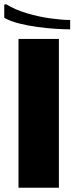

<svg xmlns="http://www.w3.org/2000/svg" viewBox="-49 -883 350 903"><path d="M38 -700H228V0H38ZM-20 -863Q22 -837 78 -820.5Q134 -804 188.5 -796.5Q243 -789 281 -789V-745Q254 -745 213.5 -747.5Q173 -750 128 -756Q83 -762 41.5 -772.5Q0 -783 -29 -799V-861Z"/></svg>

Font: Phudu Black
Style: Regular
Weight: 900
Version: Version 1.005;gftools[0.9.23]